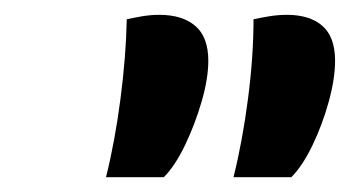

<svg xmlns="http://www.w3.org/2000/svg" viewBox="-20 -730 472 259"><path d="M295 -491Q307 -539 314.5 -596.5Q322 -654 322 -704Q331 -706 343 -708Q355 -710 367 -710Q398 -710 415 -695Q432 -680 432 -648Q432 -624 423.5 -593Q415 -562 401.5 -534Q388 -506 373 -491ZM123 -491Q135 -539 142.5 -596.5Q150 -654 151 -704Q160 -706 171.5 -708Q183 -710 195 -710Q226 -710 243.5 -695Q261 -680 261 -648Q261 -624 252 -593Q243 -562 229.5 -534Q216 -506 201 -491Z"/></svg>

Font: Sansita Swashed
Style: Regular
Weight: 400
Designer: Pablo Cosgaya
Foundry: Omnibus-Type
Version: Version 1.003; ttfautohint (v1.8.3)